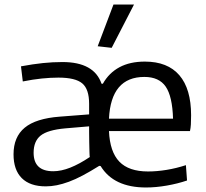

<svg xmlns="http://www.w3.org/2000/svg" viewBox="-20 -821 913 851"><path d="M747 -295Q744 -394 714.5 -437Q685 -480 620 -480Q472 -480 463 -295ZM216 -62Q251 -62 291.5 -78Q332 -94 378 -125Q377 -128 376.5 -148Q376 -168 375.5 -192Q375 -216 375 -236.5Q375 -257 375 -261L269 -252Q191 -245 160 -220Q129 -195 129 -144Q129 -62 216 -62ZM627 10Q484 10 426 -85L420 -86Q380 -61 347 -43.5Q314 -26 285.5 -15.5Q257 -5 232 0Q207 5 183 5Q113 5 76.5 -31.5Q40 -68 40 -137Q40 -214 89.5 -255Q139 -296 245 -304L375 -314V-361Q375 -426 344.5 -451.5Q314 -477 239 -477Q204 -477 165 -473Q126 -469 81 -460L73 -527Q127 -537 170.5 -541.5Q214 -546 257 -546Q397 -546 430 -450H436Q463 -498 509.5 -523Q556 -548 622 -548Q723 -548 775 -487.5Q827 -427 827 -310Q827 -286 826 -269.5Q825 -253 822 -240H463Q467 -148 509 -104.5Q551 -61 636 -61Q675 -61 718 -68Q761 -75 804 -89L809 -21Q768 -7 719.5 1.5Q671 10 627 10ZM413 -616 483 -801H574L475 -609Z"/></svg>

Font: EncodeSans
Style: Regular
Weight: 400
Designer: Pablo Impallari, Andres Torresi
Foundry: Pablo Impallari, Andres Torresi
Version: Version 1.000; ttfautohint (v1.4.1)